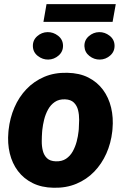

<svg xmlns="http://www.w3.org/2000/svg" viewBox="-20 -885 585 915"><path d="M20 -255.9 21 -266.1Q27.3 -323.2 48.8 -373Q70.3 -422.9 106.2 -460.4Q142.1 -498 190.9 -518.8Q239.7 -539.6 300.3 -538.1Q358.4 -537.1 400.9 -515.6Q443.4 -494.1 470.7 -457.3Q498 -420.4 509.5 -372.3Q521 -324.2 516.1 -270L515.1 -259.3Q508.8 -202.6 486.8 -153.3Q464.8 -104 429 -66.9Q393.1 -29.8 344.2 -9.3Q295.4 11.2 235.4 9.8Q178.2 8.8 135.5 -12.5Q92.8 -33.7 65.4 -70.1Q38.1 -106.4 26.6 -154.1Q15.1 -201.7 20 -255.9ZM181.6 -266.1 180.7 -255.9Q179.2 -235.8 179 -212.2Q178.7 -188.5 184.1 -166.7Q189.5 -145 203.9 -131.1Q218.3 -117.2 245.6 -116.2Q274.9 -115.2 294.7 -128.4Q314.5 -141.6 326.7 -163.6Q338.9 -185.5 345.5 -210.9Q352.1 -236.3 354.5 -259.8L355.5 -270Q356.9 -289.6 357.2 -313.7Q357.4 -337.9 352.1 -359.9Q346.7 -381.8 332 -396.2Q317.4 -410.6 290 -411.6Q260.7 -412.6 241 -398.9Q221.2 -385.3 209 -363Q196.8 -340.8 190.4 -315.2Q184.1 -289.6 181.6 -266.1ZM136.7 -664.1Q135.7 -693.4 157.2 -712.4Q178.7 -731.4 206.5 -731.9Q233.9 -732.4 256.6 -714.8Q279.3 -697.3 280.3 -668.9Q281.2 -639.6 259.5 -620.6Q237.8 -601.6 210 -601.1Q183.1 -600.6 160.4 -618.2Q137.7 -635.7 136.7 -664.1ZM382.3 -664.1Q381.3 -693.4 403.1 -712.4Q424.8 -731.4 452.6 -731.9Q479.5 -732.4 502.2 -714.8Q524.9 -697.3 525.9 -668.9Q526.9 -639.6 505.4 -620.6Q483.9 -601.6 456.1 -601.1Q428.7 -600.6 406.2 -618.2Q383.8 -635.7 382.3 -664.1ZM531.7 -865.2 516.6 -780.8H187L201.7 -865.2Z"/></svg>

Font: Roboto Black
Style: Italic
Weight: 900
Italic angle: -12°
Designer: Christian Robertson
Foundry: Google
Version: Version 3.0; 2020